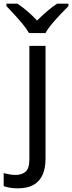

<svg xmlns="http://www.w3.org/2000/svg" viewBox="-75 -786 393 1046"><path d="M22 240Q-3 240 -22 236.5Q-41 233 -55 228V157Q-40 161 -24 164Q-8 167 11 167Q43 167 64 149.5Q85 132 85 83V-536H173V80Q173 130 157 166Q141 202 108 221Q75 240 22 240ZM83 -606Q70 -629 48 -655.5Q26 -682 2 -708Q-22 -734 -40 -753V-766H20Q46 -749 74 -725Q102 -701 127 -674Q154 -701 182 -725Q210 -749 236 -766H298V-753Q279 -734 254.5 -708Q230 -682 207.5 -655.5Q185 -629 173 -606Z"/></svg>

Font: Noto Sans Ambassadori
Style: Regular
Weight: 400
Designer: Monotype Design Team
Foundry: Monotype Imaging Inc.
Version: Version 2.013